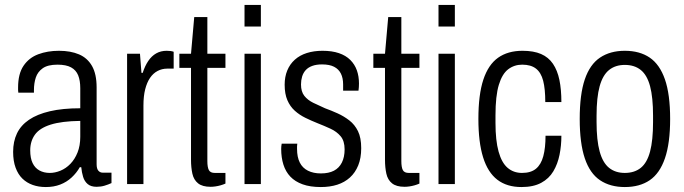

<svg xmlns="http://www.w3.org/2000/svg" viewBox="-20 -743 2762 775"><path d="M165 12Q136 12 112 3.5Q88 -5 70.5 -22Q53 -39 43 -66Q33 -93 33 -130Q33 -172 48.5 -204.5Q64 -237 97 -259.5Q130 -282 181.5 -294Q233 -306 304 -306V-387Q304 -418 295.5 -439Q287 -460 267 -471Q247 -482 212 -482Q173 -482 152.5 -467.5Q132 -453 124.5 -430Q117 -407 117 -379V-369H54Q53 -374 53 -379Q53 -384 53 -390Q53 -445 75 -477.5Q97 -510 134.5 -524Q172 -538 218 -538Q265 -538 299 -523.5Q333 -509 351.5 -476.5Q370 -444 370 -390V-80Q370 -62 377 -54Q384 -46 395 -46H430V-4Q417 2 402 6.5Q387 11 370 11Q347 11 334 0Q321 -11 315.5 -29Q310 -47 308 -68H302Q289 -45 269 -26.5Q249 -8 223 2Q197 12 165 12ZM181 -45Q202 -45 224 -54Q246 -63 264 -81.5Q282 -100 293 -127.5Q304 -155 304 -191V-255Q229 -254 184.5 -240Q140 -226 121 -199.5Q102 -173 102 -136Q102 -105 111.5 -85Q121 -65 139 -55Q157 -45 181 -45Z M493 0V-526H545L551 -449H556Q565 -477 578.5 -497Q592 -517 610.5 -527.5Q629 -538 653 -538Q662 -538 669 -537Q676 -536 681 -534V-466H655Q634 -466 616 -456.5Q598 -447 585.5 -428.5Q573 -410 566 -382.5Q559 -355 559 -317V0Z M830 11Q797 11 779.5 -3Q762 -17 756.5 -42Q751 -67 751 -98V-469H704V-526H751L764 -674H817V-526H890V-469H817V-93Q817 -68 823 -56.5Q829 -45 847 -45H890V-2Q881 2 870.5 5Q860 8 849.5 9.5Q839 11 830 11Z M967 -636V-723H1033V-636ZM967 0V-526H1033V0Z M1275 12Q1232 12 1201.5 1Q1171 -10 1152 -30Q1133 -50 1124 -78.5Q1115 -107 1115 -142Q1115 -147 1115.5 -152.5Q1116 -158 1117 -163H1180Q1179 -157 1179 -152Q1179 -147 1179 -142Q1179 -109 1190 -87Q1201 -65 1223 -54Q1245 -43 1275 -43Q1307 -43 1328 -54Q1349 -65 1360 -87Q1371 -109 1371 -140Q1371 -174 1355 -193Q1339 -212 1314 -223.5Q1289 -235 1261 -246Q1236 -256 1212.5 -267.5Q1189 -279 1170 -296Q1151 -313 1140 -338.5Q1129 -364 1129 -401Q1129 -433 1139.5 -458.5Q1150 -484 1170 -502Q1190 -520 1218.5 -529Q1247 -538 1282 -538Q1320 -538 1348 -528.5Q1376 -519 1394 -501Q1412 -483 1420.5 -459Q1429 -435 1429 -406Q1429 -399 1428.5 -391.5Q1428 -384 1427 -377H1365V-402Q1365 -428 1356 -446Q1347 -464 1328.5 -473.5Q1310 -483 1280 -483Q1257 -483 1240.5 -477Q1224 -471 1214 -460Q1204 -449 1199.5 -434Q1195 -419 1195 -402Q1195 -373 1208.5 -356Q1222 -339 1244.5 -328Q1267 -317 1292 -306Q1317 -297 1342.5 -285.5Q1368 -274 1390 -257Q1412 -240 1425 -213.5Q1438 -187 1438 -145Q1438 -105 1426 -75.5Q1414 -46 1392.5 -26.5Q1371 -7 1341.5 2.5Q1312 12 1275 12Z M1613 11Q1580 11 1562.5 -3Q1545 -17 1539.5 -42Q1534 -67 1534 -98V-469H1487V-526H1534L1547 -674H1600V-526H1673V-469H1600V-93Q1600 -68 1606 -56.5Q1612 -45 1630 -45H1673V-2Q1664 2 1653.5 5Q1643 8 1632.5 9.5Q1622 11 1613 11Z M1750 -636V-723H1816V-636ZM1750 0V-526H1816V0Z M2085 12Q2026 12 1987.5 -17.5Q1949 -47 1930 -108Q1911 -169 1911 -263Q1911 -361 1931 -421.5Q1951 -482 1990.5 -510Q2030 -538 2089 -538Q2134 -538 2164 -525Q2194 -512 2212 -485.5Q2230 -459 2238 -420.5Q2246 -382 2246 -331H2181Q2181 -384 2172.5 -417Q2164 -450 2143.5 -466Q2123 -482 2088 -482Q2056 -482 2031.5 -463.5Q2007 -445 1993.5 -400.5Q1980 -356 1980 -277V-247Q1980 -176 1992.5 -131Q2005 -86 2029 -65.5Q2053 -45 2087 -45Q2123 -45 2143.5 -62Q2164 -79 2173 -112.5Q2182 -146 2182 -195H2246Q2246 -155 2238.5 -118Q2231 -81 2213.5 -51.5Q2196 -22 2164.5 -5Q2133 12 2085 12Z M2502 12Q2443 12 2402 -15.5Q2361 -43 2340.5 -104Q2320 -165 2320 -263Q2320 -362 2340.5 -422.5Q2361 -483 2402 -510.5Q2443 -538 2502 -538Q2562 -538 2602.5 -510.5Q2643 -483 2664 -422.5Q2685 -362 2685 -263Q2685 -165 2664 -104Q2643 -43 2602.5 -15.5Q2562 12 2502 12ZM2502 -45Q2541 -45 2566.5 -65.5Q2592 -86 2604 -131.5Q2616 -177 2616 -250V-276Q2616 -350 2604 -395Q2592 -440 2566.5 -460.5Q2541 -481 2502 -481Q2464 -481 2438.5 -460.5Q2413 -440 2400.5 -395Q2388 -350 2388 -276V-250Q2388 -177 2400.5 -131.5Q2413 -86 2438.5 -65.5Q2464 -45 2502 -45Z"/></svg>

Font: Archivo Condensed Light
Style: Regular
Weight: 300
Width: 3
Designer: Hector Gatti
Foundry: Omnibus-Type
Version: Version 2.001